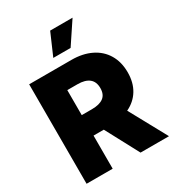

<svg xmlns="http://www.w3.org/2000/svg" viewBox="-216 -1056 1079 1182"><g transform="rotate(-30 323.0 -464.5)"><path d="M47.9 -707H348.6Q427.2 -707 486.6 -678.2Q545.9 -649.4 578.1 -595.5Q610.4 -541.5 610.4 -467.8Q610.4 -395.5 578.9 -343.8Q547.4 -292 489.3 -264.6L633.8 0H431.6L306.2 -235.4H233.4V0H47.9ZM305.7 -380.9Q359.9 -380.9 387.9 -401.9Q416 -422.9 416 -467.8Q416 -513.7 387.7 -536.1Q359.4 -558.6 305.7 -558.6H233.4V-380.9ZM325.2 -928.7H484.4L380.9 -773.4H257.8Z"/></g></svg>

Font: Pretendard GOV Black
Style: Regular
Weight: 900
Designer: Base glyphs from Inter by Rasmus Andersson; Hangeul glyphs from Noto Sans CJK(Source Han Sans) by Jang Soo-young and Kan
Foundry: Kil Hyung-jin
Version: Version 1.309